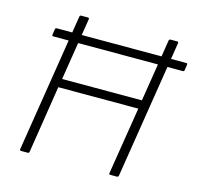

<svg xmlns="http://www.w3.org/2000/svg" viewBox="-98 -758 885 860"><g transform="rotate(15 345.0 -327.5)"><path d="M78 -533Q72 -533 73 -540L77 -566Q78 -572 84 -572H685Q691 -572 690 -565L686 -539Q685 -533 679 -533H604H152ZM72 0Q65 0 66 -7L168 -648Q169 -655 175 -655H206Q213 -655 212 -648L166 -359H536L582 -648Q583 -655 590 -655H620Q627 -655 626 -648L524 -7Q522 0 517 0H486Q478 0 480 -7L530 -319H159L110 -7Q109 0 103 0Z"/></g></svg>

Font: Sofia Sans ExtraLight
Style: Italic
Weight: 250
Italic angle: -9°
Version: Version 4.100-B